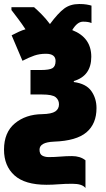

<svg xmlns="http://www.w3.org/2000/svg" viewBox="-25 -696 527 957"><path d="M370 -676Q325 -676 294.5 -653Q264 -630 224 -576Q203 -604 182 -625Q161 -646 145 -660H32V-646Q46 -628 65.5 -602Q85 -576 102 -550Q87 -546 69.5 -538Q52 -530 33 -520L87 -393Q120 -410 146 -419Q172 -428 204 -428Q252 -428 252 -392Q252 -366 237 -356.5Q222 -347 177 -347H127V-225H185Q236 -225 252.5 -211.5Q269 -198 269 -176Q269 -153 250.5 -140.5Q232 -128 185 -127Q103 -126 49 -81Q-5 -36 -5 50Q-5 131 47 178Q99 225 207 225Q236 225 267.5 222.5Q299 220 336 220Q385 220 401 241V103Q375 82 334 82Q305 82 275.5 84.5Q246 87 218 87Q199 87 185.5 79.5Q172 72 172 50Q172 13 244 10Q356 6 406 -36.5Q456 -79 456 -157Q456 -206 430 -242.5Q404 -279 343 -287V-292Q430 -318 430 -413Q430 -509 335 -546Q360 -588 389 -588Q417 -588 431 -581V-668Q421 -671 406.5 -673.5Q392 -676 370 -676Z"/></svg>

Font: Noto Sans Display SemiCondensed Black
Style: Regular
Weight: 900
Width: 4
Designer: Monotype Design Team
Foundry: Monotype Imaging Inc.
Version: Version 1.900